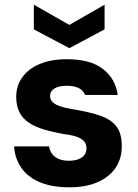

<svg xmlns="http://www.w3.org/2000/svg" viewBox="-20 -785 588 817"><path d="M276 12Q198 12 146.5 -11Q95 -34 69 -73.5Q43 -113 40 -162H189Q191 -145 201 -131Q211 -117 229 -109Q247 -101 273 -101Q297 -101 314 -107.5Q331 -114 339.5 -126Q348 -138 348 -153Q348 -174 336.5 -185.5Q325 -197 303.5 -204Q282 -211 249 -215Q204 -223 167 -234Q130 -245 103.5 -262.5Q77 -280 63 -307Q49 -334 49 -373Q49 -419 74.5 -455.5Q100 -492 148.5 -512.5Q197 -533 265 -533Q364 -533 417.5 -492Q471 -451 481 -381H342Q335 -400 315.5 -410Q296 -420 264 -420Q230 -420 211.5 -408.5Q193 -397 193 -376Q193 -363 202 -352.5Q211 -342 232.5 -334Q254 -326 291 -320Q363 -308 408.5 -292Q454 -276 476.5 -245.5Q499 -215 498 -161Q498 -108 470.5 -69Q443 -30 393.5 -9Q344 12 276 12ZM275 -580 124 -660V-765L275 -679L425 -765V-660Z"/></svg>

Font: DM Sans 10pt Black
Style: Regular
Weight: 900
Version: Version 4.004;gftools[0.9.30]